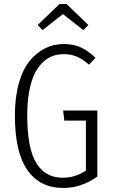

<svg xmlns="http://www.w3.org/2000/svg" viewBox="-20 -912 553 943"><path d="M189 -764.2 165 -789.1 272 -892.1H307.1L414.1 -789.1L389.2 -764.2L289.1 -842.8ZM293 -695.8Q340.3 -695.8 376.5 -679.4Q412.6 -663.1 449.2 -627.9L417 -594.2Q385.7 -622.1 357.4 -634Q329.1 -646 293 -646Q264.6 -646 240 -637.5Q215.3 -628.9 191.7 -607.2Q168 -585.4 151.1 -552.2Q134.3 -519 124 -466.1Q113.8 -413.1 113.8 -345.2Q113.8 -261.7 125.7 -201.9Q137.7 -142.1 161.1 -106.7Q184.6 -71.3 216.1 -55.2Q247.6 -39.1 289.1 -39.1Q349.6 -39.1 401.9 -74.2V-319.8H295.9L290 -369.1H458V-44.9Q379.9 11.2 290 11.2Q176.8 11.2 115 -75.9Q53.2 -163.1 53.2 -345.2Q53.2 -435.5 73 -504.6Q92.8 -573.7 127 -614.5Q161.1 -655.3 202.9 -675.5Q244.6 -695.8 293 -695.8Z"/></svg>

Font: Fira Sans Compressed Light
Style: Regular
Weight: 300
Width: 1
Designer: Carrois Corporate & Edenspiekermann AG
Foundry: Carrois Corporate GbR & Edenspiekermann AG
Version: Version 4.203;PS 004.203;hotconv 1.0.88;makeotf.lib2.5.64775